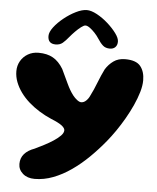

<svg xmlns="http://www.w3.org/2000/svg" viewBox="-59 -730 812 992"><g transform="rotate(5 347.0 -234.0)"><path d="M157.5 212.5Q119.5 212.5 96.2 192Q73 171.5 73 142Q73 111.5 91.5 90.2Q110 69 145 56.5Q167 46 192.2 33Q217.5 20 239.5 5.5Q261.5 -9 275.2 -23.2Q289 -37.5 289 -51Q289 -62 273 -74.8Q257 -87.5 216 -104Q183.5 -118 153.8 -136.5Q124 -155 98.8 -177.2Q73.5 -199.5 55 -225Q36.5 -250.5 26 -278Q15.5 -305.5 15.5 -334Q15.5 -363 29.2 -386.8Q43 -410.5 67 -424.5Q91 -438.5 122 -438.5Q166.5 -438.5 197 -421.2Q227.5 -404 250.5 -366Q269.5 -326.5 285.2 -292.5Q301 -258.5 319 -235Q329.5 -221.5 341.8 -212.2Q354 -203 363 -203Q377 -203 389 -214.8Q401 -226.5 407.5 -242Q423 -272 438.2 -311.5Q453.5 -351 469.5 -383Q486 -409.5 510.5 -427Q535 -444.5 570.5 -444.5Q627.5 -444.5 650 -416.8Q672.5 -389 672.5 -343.5Q672.5 -316 662.8 -282.8Q653 -249.5 636.5 -213Q620 -176.5 599.5 -141Q579 -105.5 556.8 -73.2Q534.5 -41 514 -16Q476.5 30 434.5 71.2Q392.5 112.5 347 144.2Q301.5 176 253.8 194.2Q206 212.5 157.5 212.5ZM205.5 -489Q165 -489 165 -529.5Q165 -549.5 184.2 -575Q203.5 -600.5 233.2 -624.5Q263 -648.5 294.8 -664.2Q326.5 -680 351.5 -680Q374 -680 403.8 -664Q433.5 -648 461 -623.5Q488.5 -599 506.8 -574.2Q525 -549.5 525 -531.5Q525 -513 514.5 -502.5Q504 -492 486.5 -492Q463.5 -492 449.8 -504.5Q436 -517 422 -539Q413.5 -552.5 400.2 -566.8Q387 -581 373.8 -590.5Q360.5 -600 351 -600Q343 -600 328.8 -589.2Q314.5 -578.5 299.5 -563.2Q284.5 -548 273 -534Q256.5 -513.5 242 -501.2Q227.5 -489 205.5 -489Z"/></g></svg>

Font: Gluten
Style: Bold
Weight: 700
Designer: Tyler Finck
Foundry: Etcetera Type Company
Version: Version 1.204